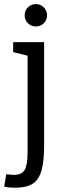

<svg xmlns="http://www.w3.org/2000/svg" viewBox="-57 -704 302 930"><path d="M116.6 -575.8Q93.8 -575.8 78.2 -591.5Q62.5 -607.1 62.5 -630Q62.5 -652.7 78.1 -668.4Q93.8 -684.2 116.7 -684.2Q139.3 -684.2 155.1 -668.4Q170.8 -652.7 170.8 -630Q170.8 -607.1 155.1 -591.5Q139.3 -575.8 116.6 -575.8ZM156.7 -500V0Q156.7 77 143.9 122.1Q131.2 167.2 100.8 186.2Q70.3 205.3 17 205.3Q1.5 205.3 -10.6 204.2Q-22.7 203 -36.7 200L-26.7 140Q-15.7 141 -7.2 142Q1.3 143 10.3 143Q48.5 143 62.6 118.8Q76.7 94.5 76.7 33V-500ZM86.7 -431.7 6.7 -451.7V-500H86.7Z"/></svg>

Font: Epunda Slab Light
Style: Regular
Weight: 300
Designer: Simon Atzbach
Foundry: typofactur
Version: Version 1.102